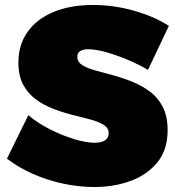

<svg xmlns="http://www.w3.org/2000/svg" viewBox="-20 -739 704 772"><path d="M575 -458Q540 -479 495 -498Q450 -517 407.5 -529Q365 -541 334 -541Q315 -541 303 -534Q291 -527 291 -510Q291 -490 310.5 -477.5Q330 -465 362.5 -456Q395 -447 434 -436.5Q473 -426 511.5 -410.5Q550 -395 582.5 -371Q615 -347 634.5 -309Q654 -271 654 -216Q654 -137 613 -86.5Q572 -36 505 -11.5Q438 13 359 13Q298 13 234.5 -0.5Q171 -14 113 -39.5Q55 -65 8 -101L94 -276Q130 -245 179 -220Q228 -195 277 -180Q326 -165 361 -165Q387 -165 402 -174.5Q417 -184 417 -204Q417 -224 397.5 -236.5Q378 -249 345.5 -258Q313 -267 274 -276.5Q235 -286 196.5 -300.5Q158 -315 125.5 -338.5Q93 -362 73.5 -398Q54 -434 54 -488Q54 -559 91 -611Q128 -663 195.5 -691Q263 -719 354 -719Q437 -719 518.5 -696Q600 -673 659 -635Z"/></svg>

Font: Alexandria Black
Style: Regular
Weight: 900
Designer: Mohamed Gaber
Foundry: Kief Type Foundry
Version: Version 5.100